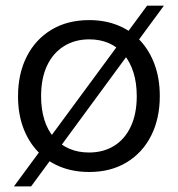

<svg xmlns="http://www.w3.org/2000/svg" viewBox="-20 -605 634 685"><path d="M298.3 8.6Q241 8.6 194.6 -10.3Q148.3 -29.1 114.5 -64.9Q80.7 -100.7 62.5 -150.4Q44.3 -200 44.3 -261.3Q44.3 -342 75.4 -403.2Q106.4 -464.4 163.6 -498.9Q220.7 -533.3 298.3 -533.3Q354.9 -533.3 401.2 -514.4Q447.6 -495.6 480.6 -459.8Q513.7 -424 531.9 -374.1Q550.1 -324.3 550.1 -262Q550.1 -182.3 519.4 -121.3Q488.7 -60.3 432.1 -25.9Q375.4 8.6 298.3 8.6ZM297.6 -60.9Q348.6 -60.9 387 -84.6Q425.4 -108.3 446.6 -153.6Q467.9 -198.9 467.9 -262Q467.9 -309.1 456.1 -346.5Q444.4 -383.9 422.2 -410.4Q400 -437 368.8 -450.8Q337.6 -464.6 298.3 -464.6Q247.3 -464.6 208.5 -440.5Q169.7 -416.4 148.1 -371.3Q126.6 -326.1 126.6 -261.3Q126.6 -214.9 138.3 -177.5Q150 -140.1 172.6 -114.3Q195.1 -88.4 226.9 -74.6Q258.6 -60.9 297.6 -60.9ZM29.7 60 504.7 -584.7H564.7L91 60Z"/></svg>

Font: Mona Sans ExtraLight
Style: Regular
Weight: 200
Designer: Deni Anggara
Foundry: GitHub
Version: Version 2.000